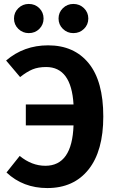

<svg xmlns="http://www.w3.org/2000/svg" viewBox="-20 -938 583 974"><path d="M224 -708Q356 -708 430 -617Q504 -526 504 -347Q504 -172 429 -78Q354 16 220 16Q97 16 13 -63L80 -147Q141 -97 210 -97Q346 -97 353 -302H111V-408H353Q342 -598 214 -598Q174 -598 145 -586Q116 -574 82 -547L11 -631Q101 -708 224 -708ZM352 -770Q321 -770 299 -791.5Q277 -813 277 -844Q277 -875 299 -896.5Q321 -918 352 -918Q384 -918 406 -896.5Q428 -875 428 -844Q428 -813 406 -791.5Q384 -770 352 -770ZM126 -770Q95 -770 73 -791.5Q51 -813 51 -844Q51 -875 73 -896.5Q95 -918 126 -918Q158 -918 179.5 -896.5Q201 -875 201 -844Q201 -813 179.5 -791.5Q158 -770 126 -770Z"/></svg>

Font: FiraSans
Style: Regular
Weight: 600
Designer: Carrois Corporate & Edenspiekermann AG
Foundry: Carrois Corporate GbR & Edenspiekermann AG
Version: Version 3.106;PS 003.106;hotconv 1.0.70;makeotf.lib2.5.58329